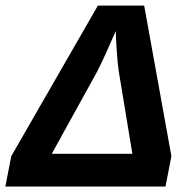

<svg xmlns="http://www.w3.org/2000/svg" viewBox="-62 -679 683 699"><path d="M294.4 -658.7H462.9L562 -110.4L540.5 0H-42.5L-21 -110.4ZM419.9 -119.1 370.1 -420.9Q365.7 -450.7 362.5 -501.7Q359.4 -552.7 359.4 -565.9Q318.8 -471.7 292.5 -419.9L126.5 -119.1Z"/></svg>

Font: Liberation Mono
Style: Bold Italic
Weight: 700
Italic angle: -12°
Monospace: yes
Designer: Steve Matteson
Foundry: Ascender Corporation
Version: Version 2.1.5